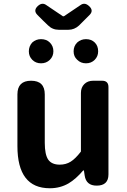

<svg xmlns="http://www.w3.org/2000/svg" viewBox="-20 -991 677 1025"><path d="M246 14Q73 14 73 -211V-487Q73 -560 146 -560Q219 -560 219 -487V-229Q219 -165 238 -138Q257 -112 299 -112Q332 -112 357.5 -128Q383 -144 412 -182V-495Q412 -524 430 -542Q448 -560 477 -560H485H525Q559 -560 559 -526V-280V-60Q559 0 496 0Q440 0 432 -54L428 -81H424Q385 -35 346 -12Q301 14 246 14ZM199 -653Q171 -653 152.5 -671.5Q134 -690 134 -717Q134 -744 152 -764Q172 -782 199 -782Q228 -782 246 -764Q265 -745 265 -717.5Q265 -690 246 -671.5Q227 -653 199 -653ZM439 -653Q411 -653 392 -672Q373 -689 373 -717Q373 -745 392 -764Q412 -782 439 -782Q468 -782 486 -764Q504 -746 504 -717Q504 -690 485.5 -671.5Q467 -653 439 -653ZM294 -832Q260 -832 236 -856L208 -883L180 -911Q156 -935 182 -959Q205 -980 227 -964L316 -904H321L410 -964Q432 -980 455 -959Q482 -935 458 -911L430 -883L402 -855Q377 -832 345 -832Z"/></svg>

Font: GenSenRounded2 TW B
Style: Regular
Weight: 700
Version: Version 2.000;PS 2;hotconv 16.6.51;makeotf.lib2.5.65220 DEVE